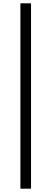

<svg xmlns="http://www.w3.org/2000/svg" viewBox="-20 -858 309 1157"><path d="M103 279V-838H167V279Z"/></svg>

Font: Swei Fan Sans CJK TC
Style: Regular
Weight: 400
Version: Version 2.130